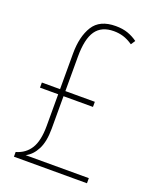

<svg xmlns="http://www.w3.org/2000/svg" viewBox="-136 -896 713 882"><g transform="rotate(20 220.5 -455.0)"><path d="M276 -817Q310 -817 335.5 -808Q361 -799 383 -783L369 -762Q344 -779 322 -785.5Q300 -792 276 -792Q216 -792 188 -752Q160 -712 160 -625V-457H304V-432H160V-273Q160 -210 140.5 -172Q121 -134 89 -118H398V-93H41V-116Q87 -129 110.5 -167Q134 -205 134 -277V-432H45V-457H134V-631Q134 -714 166 -765.5Q198 -817 276 -817Z"/></g></svg>

Font: Noto Sans Telugu UI Condensed Thin
Style: Regular
Weight: 100
Width: 3
Designer: Jelle Bosma - Monotype Design Team
Foundry: Monotype Imaging Inc.
Version: Version 2.005; ttfautohint (v1.8.4.7-5d5b)